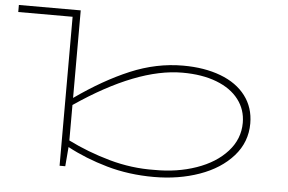

<svg xmlns="http://www.w3.org/2000/svg" viewBox="-76 -757 1261 841"><g transform="rotate(5 554.5 -336.5)"><path d="M1029 -257Q1029 -175 974.5 -113.5Q920 -52 828.5 -19.5Q737 13 628 13Q518 13 421.5 -14.5Q325 -42 245 -85L238 0H213V-655H-26V-686H246V-301Q369 -388 483 -436Q597 -484 714 -484Q808 -484 879.5 -457Q951 -430 990 -378.5Q1029 -327 1029 -257ZM996 -257Q996 -315 962 -359.5Q928 -404 864.5 -428.5Q801 -453 714 -453Q515 -453 246 -270V-114Q332 -71 430 -43.5Q528 -16 628 -18Q728 -17 812.5 -46.5Q897 -76 946.5 -131Q996 -186 996 -257Z"/></g></svg>

Font: BioRhyme Expanded ExtraLight
Style: Regular
Weight: 275
Width: 7
Designer: Aoife Mooney
Foundry: Aoife Mooney Type
Version: Version 1.001